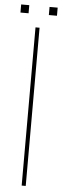

<svg xmlns="http://www.w3.org/2000/svg" viewBox="-60 -914 310 943"><g transform="rotate(5 95.0 -443.0)"><path d="M185 -846ZM45 -846H5V-886H45ZM185 -846H145V-886H185ZM105 0H85V-780H105Z"/></g></svg>

Font: Tanohe Sans Thin
Style: Regular
Weight: 100
Designer: Village Type and Design LLC & Cristiano Sobral
Foundry: Cooper Hewitt Smithsonian Design Museum
Version: Version 1.00;September 29, 2021;FontCreator 13.0.0.2655 64-b